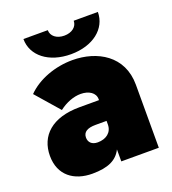

<svg xmlns="http://www.w3.org/2000/svg" viewBox="-130 -798 811 904"><g transform="rotate(-20 275.5 -345.5)"><path d="M277 -555C387 -555 463 -615 463 -699H342C342 -669 315 -648 277 -648C239 -648 212 -669 212 -699H90C90 -615 166 -555 277 -555ZM272 -527C187 -527 99 -496 44 -440L146 -323C181 -350 220 -364 254 -364C295 -364 326 -344 326 -312V-307H228C90 -307 19 -239 19 -139C19 -41 88 8 179 8C259 8 303 -14 326 -60V0H514V-316C514 -461 396 -527 272 -527ZM253 -122C222 -122 208 -140 208 -162C208 -190 230 -203 271 -203H326V-185C326 -145 295 -122 253 -122Z"/></g></svg>

Font: Arthouse Owned Black
Style: Regular
Weight: 900
Designer: Jeremy Tribby
Foundry: Tribby Type
Version: Version 1.000;PS 001.000;hotconv 1.0.88;makeotf.lib2.5.64775